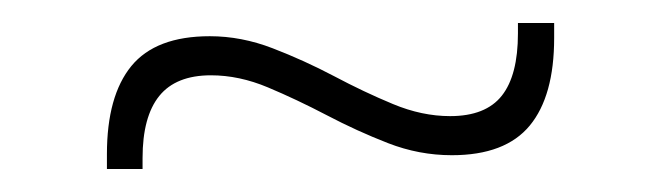

<svg xmlns="http://www.w3.org/2000/svg" viewBox="-20 -379 575 167"><path d="M373 -244Q344.5 -244 317.5 -254.5Q290.5 -265 264.2 -278.8Q238 -292.5 213 -303Q188 -313.5 163.5 -313.5Q133 -313.5 118.5 -295.5Q104 -277.5 104 -241.5V-232H73V-245Q73 -295.5 94.2 -321.5Q115.5 -347.5 162.5 -347.5Q190 -347.5 217.2 -337Q244.5 -326.5 270.5 -312.8Q296.5 -299 321.8 -288.5Q347 -278 371.5 -278Q402.5 -278 416.5 -295.8Q430.5 -313.5 430.5 -350V-359H462V-346Q462 -295.5 440.8 -269.8Q419.5 -244 373 -244Z"/></svg>

Font: Anek Kannada Medium ExtraLight
Style: Regular
Weight: 250
Version: Version 1.003